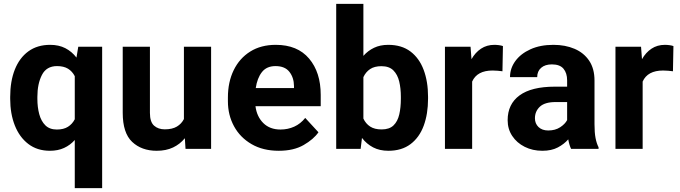

<svg xmlns="http://www.w3.org/2000/svg" viewBox="-20 -770 3515 993"><path d="M32.7 -258.8V-269Q32.7 -349.6 56.6 -410.2Q80.6 -470.7 126.7 -504.4Q172.9 -538.1 239.3 -538.1Q284.2 -538.1 317.9 -520.8Q351.6 -503.4 375.5 -472.2L384.8 -528.3H508.3V203.1H366.7V-45.9Q343.3 -19.5 311.5 -4.9Q279.8 9.8 238.3 9.8Q172.4 9.8 126.5 -25.4Q80.6 -60.5 56.6 -121.3Q32.7 -182.1 32.7 -258.8ZM173.3 -269V-258.8Q173.3 -215.3 183.1 -179.2Q192.9 -143.1 214.8 -121.6Q236.8 -100.1 273.9 -100.1Q309.1 -100.1 331.5 -114.3Q354 -128.4 366.7 -153.3V-376Q354 -400.9 331.8 -414.6Q309.6 -428.2 274.9 -428.2Q220.2 -428.2 196.8 -382.3Q173.3 -336.4 173.3 -269Z M939.5 0 936 -55.2Q911.1 -24.4 875 -7.3Q838.9 9.8 790.5 9.8Q712.4 9.8 663.6 -36.1Q614.7 -82 614.7 -187V-528.3H755.4V-186Q755.4 -139.2 776.9 -120.1Q798.3 -101.1 832 -101.1Q871.1 -101.1 895 -115.5Q918.9 -129.9 931.2 -154.3V-528.3H1071.8V0Z M1421.9 9.8Q1339.8 9.8 1280.8 -24.7Q1221.7 -59.1 1190.2 -117.2Q1158.7 -175.3 1158.7 -246.1V-265.6Q1158.7 -345.7 1188.7 -407.2Q1218.8 -468.8 1274.2 -503.4Q1329.6 -538.1 1406.2 -538.1Q1518.6 -538.1 1578.6 -467Q1638.7 -396 1638.7 -279.3V-220.7H1301.3Q1308.1 -167 1341.8 -133.5Q1375.5 -100.1 1430.7 -100.1Q1468.8 -100.1 1501.7 -115Q1534.7 -129.9 1558.6 -160.2L1627 -85.9Q1602.1 -49.8 1550.5 -20Q1499 9.8 1421.9 9.8ZM1404.8 -428.2Q1358.9 -428.2 1334.5 -397Q1310.1 -365.7 1302.7 -314.5H1500.5V-325.2Q1500 -368.7 1476.8 -398.4Q1453.6 -428.2 1404.8 -428.2Z M2193.8 -269.5V-259.3Q2193.8 -180.7 2171.4 -119.9Q2148.9 -59.1 2103.3 -24.7Q2057.6 9.8 1988.8 9.8Q1943.4 9.8 1909.7 -7.8Q1876 -25.4 1852.1 -56.6L1845.2 0H1718.8V-750H1859.4V-481Q1882.8 -507.8 1914.6 -522.9Q1946.3 -538.1 1987.8 -538.1Q2057.1 -538.1 2102.8 -503.7Q2148.4 -469.2 2171.1 -408.7Q2193.8 -348.1 2193.8 -269.5ZM2053.2 -259.3V-269.5Q2053.2 -312.5 2044.7 -348.4Q2036.1 -384.3 2014.4 -406Q1992.7 -427.7 1952.6 -427.7Q1916.5 -427.7 1894 -412.6Q1871.6 -397.5 1859.4 -371.1V-156.7Q1871.6 -130.4 1894.3 -115.5Q1917 -100.6 1953.6 -100.6Q1993.7 -100.6 2015.1 -121.3Q2036.6 -142.1 2044.9 -178Q2053.2 -213.9 2053.2 -259.3Z M2581.1 -531.7 2578.6 -401.4Q2568.4 -402.8 2554 -404.1Q2539.6 -405.3 2527.8 -405.3Q2447.3 -405.3 2421.9 -348.1V0H2281.2V-528.3H2413.6L2418.5 -463.9Q2438 -498.5 2467.8 -518.3Q2497.6 -538.1 2537.1 -538.1Q2548.3 -538.1 2560.8 -536.4Q2573.2 -534.7 2581.1 -531.7Z M2933.6 0Q2924.3 -19 2918.9 -49.3Q2897.9 -24.9 2865.2 -7.6Q2832.5 9.8 2784.7 9.8Q2734.4 9.8 2693.6 -10.7Q2652.8 -31.2 2629.2 -66.9Q2605.5 -102.5 2605.5 -148.4Q2605.5 -231.4 2667 -276.6Q2728.5 -321.8 2850.1 -321.8H2913.1V-354.5Q2913.1 -392.1 2894.3 -414.6Q2875.5 -437 2834.5 -437Q2798.8 -437 2778.6 -419.2Q2758.3 -401.4 2758.3 -371.1H2617.7Q2617.7 -416.5 2645.3 -454.3Q2672.9 -492.2 2723.4 -515.1Q2773.9 -538.1 2842.3 -538.1Q2903.3 -538.1 2951.4 -517.6Q2999.5 -497.1 3027.1 -456.1Q3054.7 -415 3054.7 -353.5V-127.4Q3054.7 -84 3060.1 -56.2Q3065.4 -28.3 3075.7 -8.3V0ZM2815.4 -95.2Q2851.6 -95.2 2877 -111.8Q2902.3 -128.4 2913.1 -148.9V-242.2H2854Q2797.9 -242.2 2772.2 -218.3Q2746.6 -194.3 2746.6 -158.2Q2746.6 -130.9 2765.1 -113Q2783.7 -95.2 2815.4 -95.2Z M3462.9 -531.7 3460.4 -401.4Q3450.2 -402.8 3435.8 -404.1Q3421.4 -405.3 3409.7 -405.3Q3329.1 -405.3 3303.7 -348.1V0H3163.1V-528.3H3295.4L3300.3 -463.9Q3319.8 -498.5 3349.6 -518.3Q3379.4 -538.1 3418.9 -538.1Q3430.2 -538.1 3442.6 -536.4Q3455.1 -534.7 3462.9 -531.7Z"/></svg>

Font: Vazirmatn RD UI FD
Style: Bold
Weight: 700
Designer: Saber Rastikerdar
Foundry: Saber Rastikerdar
Version: Version 33.003